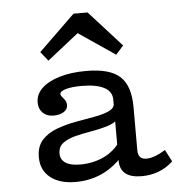

<svg xmlns="http://www.w3.org/2000/svg" viewBox="-50 -708 749 767"><g transform="rotate(-5 325.0 -324.0)"><path d="M401 -206.7V-303.5Q401 -335.8 369.8 -352.3Q338.6 -368.9 279.4 -368.9Q240.9 -368.9 216.7 -362.1Q192.5 -355.3 192.5 -343.9Q192.5 -338.1 198.1 -331.9Q203.8 -325.7 209.4 -317.6Q215 -309.5 215 -297.5Q215 -281.1 199.3 -270.8Q183.5 -260.6 157.9 -260.6Q131.3 -260.6 115.1 -276.4Q99 -292.3 99 -317.7Q99 -350.9 124.5 -375.1Q150 -399.4 195.9 -413.1Q241.8 -426.9 302.8 -426.9Q397.4 -426.9 438.2 -389.6Q479 -352.4 479 -266.5V-206.7ZM223.2 11.3Q158.8 11.3 121.7 -18.4Q84.7 -48.1 84.7 -99.6Q84.7 -142.9 107.5 -168.2Q130.4 -193.5 166.4 -207Q202.4 -220.4 242.9 -227.9Q283.3 -235.3 319.4 -241.6Q355.4 -247.9 378.7 -258.6Q401.9 -269.3 401.9 -290.3L411 -223.9Q394.3 -207.6 364.9 -199Q335.5 -190.3 301.4 -184.6Q267.4 -178.9 237.4 -171.3Q207.3 -163.6 187.8 -149Q168.3 -134.4 168.3 -107.5Q168.3 -82.9 188.3 -69.8Q208.4 -56.6 246.8 -56.6Q298.2 -56.6 340.9 -76.4Q383.6 -96.2 411.5 -136.4L412.6 -73.4Q374 -30.9 326.4 -9.8Q278.9 11.3 223.2 11.3ZM479 -94.4Q479 -75.1 487.3 -66Q495.5 -56.9 513 -56.9Q528.9 -56.9 548.4 -64.3Q568 -71.6 589 -84.8L613.8 -37.2Q588.7 -13.4 556.6 -1Q524.5 11.3 487.7 11.3Q444.8 11.3 422.9 -6.2Q401 -23.7 401 -58.6V-206.7H479ZM156.6 -481 127 -517.8 272.6 -659.2H329L459 -515.5L428.4 -481L246.4 -604.6L312.4 -604.1Z"/></g></svg>

Font: Playfair 5pt SemiExpanded Light
Style: Regular
Weight: 300
Width: 6
Designer: Claus Eggers Sørensen
Foundry: Claus Eggers Sørensen
Version: Version 2.203